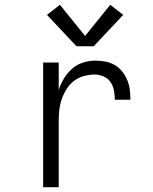

<svg xmlns="http://www.w3.org/2000/svg" viewBox="-20 -781 640 801"><path d="M160 0V-520H225V-406Q233 -431 247 -454Q261 -477 281 -494.5Q301 -512 326.5 -520Q352 -528 379 -528Q400 -528 420.5 -524Q441 -520 459 -509.5Q477 -499 490 -482.5Q503 -466 511 -446.5Q519 -427 521.5 -406Q524 -385 524 -365H459Q459 -384 455.5 -403Q452 -422 441.5 -438Q431 -454 412.5 -462Q394 -470 375 -470Q352 -470 329 -463.5Q306 -457 288 -443Q270 -429 257.5 -409Q245 -389 237.5 -367Q230 -345 227.5 -322Q225 -299 225 -276V0ZM371 -588H299L176 -719L230 -761L335 -631L440 -761L494 -719Z"/></svg>

Font: Iosevka Custom Light Extended
Style: Regular
Weight: 300
Width: 7
Monospace: yes
Designer: Belleve Invis
Foundry: Belleve Invis
Version: Version 11.2.4; ttfautohint (v1.8.4)